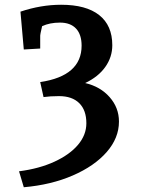

<svg xmlns="http://www.w3.org/2000/svg" viewBox="-20 -682 595 807"><path d="M343 -164Q343 -219 313 -248.5Q283 -278 228 -278Q191 -278 163 -274L149 -337Q323 -363 323 -490Q323 -537 299.5 -562Q276 -587 232 -587Q189 -587 157 -572Q148 -535 149 -528V-478L80 -474L66 -633Q152 -662 237 -662Q342 -662 397 -618.5Q452 -575 452 -492Q452 -442 422.5 -400.5Q393 -359 338 -333Q402 -318 441 -273.5Q480 -229 480 -171Q480 -102 428.5 -43Q377 16 286 55.5Q195 95 80 105L60 38Q145 27 209 -2.5Q273 -32 308 -73.5Q343 -115 343 -164Z"/></svg>

Font: Andada Pro
Style: Bold
Weight: 700
Designer: Carolina Giovagnoli
Foundry: Huerta Tipografica
Version: Version 3.005; ttfautohint (v1.8.4)